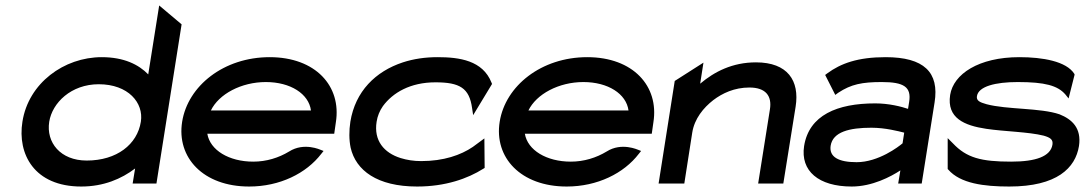

<svg xmlns="http://www.w3.org/2000/svg" viewBox="-20 -671 3967 702"><path d="M62 -226C43 -108 105 11 277 11C359 11 424 -17 474 -55L465 0H552L644 -582L562 -651L522 -399C487 -435 433 -462 352 -462C214 -462 84 -367 62 -226ZM160 -226C171 -295 240 -363 341 -363C449 -363 506 -295 495 -226C482 -143 407 -84 297 -84C201 -84 148 -150 160 -226Z M646 -226C625 -95 723 11 891 11C1003 11 1100 -37 1155 -109L1163 -119L1153 -123C1152 -123 1092 -152 1037 -117C999 -94 954 -80 906 -80C817 -80 748 -122 738 -182H1202L1208 -224C1229 -356 1134 -462 966 -462C798 -462 667 -357 646 -226ZM751 -267C780 -327 862 -371 952 -371C1042 -371 1109 -328 1117 -267Z M1261 -226C1256 -193 1256 -160 1262 -131C1281 -48 1359 11 1505 11C1609 11 1690 -18 1747 -54L1752 -57L1751 -165L1709 -134C1665 -104 1602 -82 1520 -82C1492 -82 1468 -86 1445 -93C1384 -112 1346 -157 1357 -226C1360 -246 1368 -266 1380 -283C1416 -332 1480 -370 1572 -370C1661 -370 1696 -349 1706 -276L1710 -250L1779 -364L1777 -369C1745 -450 1660 -462 1580 -462C1535 -462 1493 -456 1453 -443C1353 -410 1279 -337 1261 -226Z M1807 -226C1786 -95 1884 11 2052 11C2164 11 2261 -37 2316 -109L2324 -119L2314 -123C2313 -123 2253 -152 2198 -117C2160 -94 2115 -80 2067 -80C1978 -80 1909 -122 1899 -182H2363L2369 -224C2390 -356 2295 -462 2127 -462C1959 -462 1828 -357 1807 -226ZM1912 -267C1941 -327 2023 -371 2113 -371C2203 -371 2270 -328 2278 -267Z M2388 0H2482L2511 -186C2519 -237 2552 -277 2588 -305C2621 -330 2665 -351 2720 -351C2780 -351 2803 -320 2795 -271L2752 0H2844L2889 -281C2904 -376 2860 -443 2744 -443C2658 -443 2592 -409 2540 -365L2552 -442L2447 -375Z M2920 -137C2906 -46 2973 11 3094 11C3169 11 3237 -25 3272 -48L3264 0H3350L3397 -296C3415 -407 3358 -462 3218 -462C3116 -462 3054 -439 3005 -403L2997 -397L3034 -324L3045 -332C3092 -363 3132 -371 3204 -371C3285 -371 3313 -353 3304 -298L3300 -273C3276 -281 3231 -293 3180 -293C3041 -293 2938 -250 2920 -137ZM3017 -138C3025 -189 3086 -204 3166 -204C3217 -204 3266 -191 3286 -186L3280 -147C3266 -135 3192 -78 3112 -78C3046 -78 3011 -97 3017 -138Z M3454 -324C3441 -239 3506 -212 3586 -200C3653 -190 3740 -189 3796 -175C3820 -168 3831 -161 3828 -142C3821 -99 3767 -80 3677 -80C3567 -80 3514 -94 3464 -147L3445 -166V-53L3447 -51C3491 0 3578 11 3670 11C3845 11 3912 -57 3925 -137C3935 -203 3899 -235 3854 -253C3784 -277 3662 -270 3587 -290C3562 -297 3549 -303 3552 -320C3558 -355 3619 -371 3701 -371C3801 -371 3847 -358 3875 -326L3887 -311L3909 -398L3908 -401C3879 -447 3792 -462 3707 -462C3558 -462 3466 -400 3454 -324Z"/></svg>

Font: Charger Pro
Style: ExBdSuExtObl
Weight: 400
Designer: Jasper
Foundry: Cannot Into Space Fonts
Version: Version 1.09